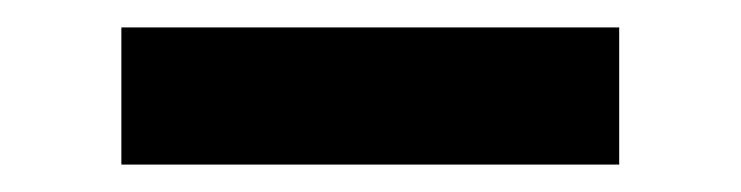

<svg xmlns="http://www.w3.org/2000/svg" viewBox="-20 -735 540 140"><path d="M68.5 -615V-715H431.5V-615Z"/></svg>

Font: Geologica
Style: Bold
Weight: 700
Designer: Sindre Bremnes, Frode Helland
Foundry: Monokrom Skriftforlag AS
Version: Version 1.010; ttfautohint (v1.8.4.7-5d5b);gftools[0.9.28]